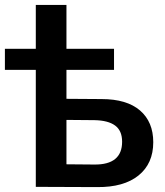

<svg xmlns="http://www.w3.org/2000/svg" viewBox="-21 -762 671 783"><path d="M375 1 125 0V-477H-1V-563H125V-742H250V-563H444V-477H250V-359L393 -358Q496 -358 550 -311.5Q604 -265 604 -182Q604 -95 544 -46.5Q484 2 375 1ZM364 -91Q477 -90 477 -184Q477 -229 448.5 -250Q420 -271 364 -272L250 -273V-92Z"/></svg>

Font: Montserrat SemiBold
Style: Regular
Weight: 600
Designer: Julieta Ulanovsky
Foundry: Julieta Ulanovsky
Version: Version 9.000; ttfautohint (v1.8.4.7-5d5b)